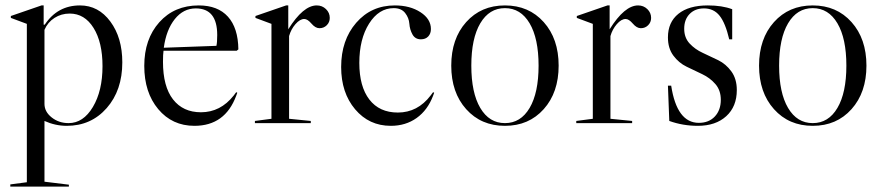

<svg xmlns="http://www.w3.org/2000/svg" viewBox="-20 -454 3255 708"><path d="M144 -8V216L234 227V234H18V226L79 218V-366L20 -388V-395L133 -434H141V-363H145Q192 -434 275 -434Q343 -434 387 -374.5Q431 -315 431 -224Q431 -121 373.5 -55.5Q316 10 226 10Q184 10 144 -8ZM233 0Q287 0 322.5 -59.5Q358 -119 358 -210Q358 -298 325 -351Q292 -404 237 -404Q206 -404 181 -388Q156 -372 144 -344V-71Q144 -42 170.5 -21Q197 0 233 0Z M859 -272 853 -267H583Q581 -254 581 -226Q581 -135 618 -87.5Q655 -40 721 -40Q793 -40 842 -102L851 -114L855 -112L851 -101Q810 10 697 10Q615 10 563.5 -51.5Q512 -113 512 -211Q512 -310 567.5 -372Q623 -434 713 -434Q783 -434 820.5 -392.5Q858 -351 859 -272ZM702 -423Q656 -423 624.5 -383.5Q593 -344 584 -278L778 -285Q781 -297 781 -325Q781 -423 702 -423Z M1046 -16 1126 -8V0H920V-8L981 -16V-366L922 -388V-395L1035 -434H1043V-346Q1098 -434 1148 -434Q1168 -434 1182 -420.5Q1196 -407 1196 -388Q1196 -372 1185 -361Q1174 -350 1158 -350Q1143 -350 1128.5 -367Q1114 -384 1102 -384Q1086 -384 1069.5 -365Q1053 -346 1046 -321Z M1436 -434Q1492 -434 1530.5 -409Q1569 -384 1569 -347Q1569 -330 1559 -319.5Q1549 -309 1532 -309Q1511 -309 1501 -327Q1491 -345 1489.5 -366.5Q1488 -388 1474 -406Q1460 -424 1432 -424Q1377 -424 1341 -367Q1305 -310 1305 -222Q1305 -135 1342 -87Q1379 -39 1447 -39Q1520 -39 1568 -102L1577 -114L1581 -112L1577 -101Q1557 -48 1516.5 -19Q1476 10 1421 10Q1341 10 1289.5 -51Q1238 -112 1238 -207Q1238 -306 1293.5 -370Q1349 -434 1436 -434Z M1699 -372.5Q1754 -434 1842 -434Q1930 -434 1985 -372.5Q2040 -311 2040 -212Q2040 -113 1985 -51.5Q1930 10 1842 10Q1754 10 1699 -51.5Q1644 -113 1644 -212Q1644 -311 1699 -372.5ZM1751 -368Q1718 -312 1718 -212Q1718 -112 1751 -56Q1784 0 1842 0Q1900 0 1933 -56Q1966 -112 1966 -212Q1966 -312 1933 -368Q1900 -424 1842 -424Q1784 -424 1751 -368Z M2231 -16 2311 -8V0H2105V-8L2166 -16V-366L2107 -388V-395L2220 -434H2228V-346Q2283 -434 2333 -434Q2353 -434 2367 -420.5Q2381 -407 2381 -388Q2381 -372 2370 -361Q2359 -350 2343 -350Q2328 -350 2313.5 -367Q2299 -384 2287 -384Q2271 -384 2254.5 -365Q2238 -346 2231 -321Z M2590 -434Q2643 -434 2680 -420V-309H2669Q2655 -369 2633.5 -396Q2612 -423 2576 -423Q2543 -423 2523 -402.5Q2503 -382 2503 -348Q2503 -315 2523 -293.5Q2543 -272 2571.5 -259Q2600 -246 2628.5 -232Q2657 -218 2677 -190.5Q2697 -163 2697 -122Q2697 -61 2658 -25.5Q2619 10 2553 10Q2498 10 2448 -8L2443 -138H2455Q2476 -1 2557 -1Q2594 -1 2616 -24.5Q2638 -48 2638 -86Q2638 -121 2618 -144Q2598 -167 2569.5 -180.5Q2541 -194 2512 -208Q2483 -222 2463 -249Q2443 -276 2443 -316Q2443 -372 2481.5 -403Q2520 -434 2590 -434Z M2834 -372.5Q2889 -434 2977 -434Q3065 -434 3120 -372.5Q3175 -311 3175 -212Q3175 -113 3120 -51.5Q3065 10 2977 10Q2889 10 2834 -51.5Q2779 -113 2779 -212Q2779 -311 2834 -372.5ZM2886 -368Q2853 -312 2853 -212Q2853 -112 2886 -56Q2919 0 2977 0Q3035 0 3068 -56Q3101 -112 3101 -212Q3101 -312 3068 -368Q3035 -424 2977 -424Q2919 -424 2886 -368Z"/></svg>

Font: Libre Caslon Display
Style: Regular
Weight: 400
Designer: Pablo Impallari, Rodrigo Fuenzalida
Foundry: Pablo Impallari, Rodrigo Fuenzalida
Version: Version 1.002